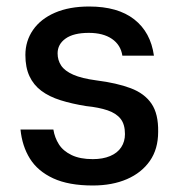

<svg xmlns="http://www.w3.org/2000/svg" viewBox="-20 -558 559 590"><path d="M265 12Q191 12 143.5 -10Q96 -32 72 -70.5Q48 -109 43 -160H144Q148 -135 161 -114.5Q174 -94 200 -81.5Q226 -69 265 -69Q296 -69 318.5 -78.5Q341 -88 352.5 -105.5Q364 -123 364 -146Q364 -176 350.5 -193Q337 -210 310.5 -219Q284 -228 245 -232Q201 -239 166 -250Q131 -261 107 -279Q83 -297 70.5 -324Q58 -351 58 -389Q58 -432 81.5 -466Q105 -500 149 -519Q193 -538 254 -538Q342 -538 392.5 -498.5Q443 -459 453 -387H356Q351 -420 324 -438.5Q297 -457 253 -457Q206 -457 181.5 -439.5Q157 -422 157 -394Q157 -373 168 -356.5Q179 -340 205 -328.5Q231 -317 276 -311Q339 -303 381.5 -287Q424 -271 445.5 -239.5Q467 -208 466 -153Q466 -100 440.5 -63.5Q415 -27 370 -7.5Q325 12 265 12Z"/></svg>

Font: DM Sans 9pt Medium
Style: Regular
Weight: 500
Version: Version 4.004;gftools[0.9.30]